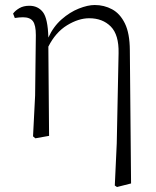

<svg xmlns="http://www.w3.org/2000/svg" viewBox="-20 -542 624 766"><path d="M438 198.2 445.8 29.8 453.1 -330.1Q454.6 -403.3 421.9 -436.3Q389.2 -469.2 335.9 -469.2Q293.5 -469.2 247.6 -441.2Q201.7 -413.1 172.9 -356L175.8 0L121.1 9.8L111.8 2L120.1 -161.1L123 -401.9Q123 -441.9 111.3 -457.5Q99.6 -473.1 71.8 -473.1Q57.1 -473.1 39.1 -470.2L32.2 -487.8Q41 -500 57.4 -509.5Q73.7 -519 97.2 -519Q131.3 -519 151.1 -493.7Q170.9 -468.3 172.9 -392.1Q192.9 -436 225.8 -464.8Q258.8 -493.7 294.4 -507.8Q330.1 -522 357.9 -522Q395.5 -522 427.2 -504.9Q459 -487.8 478.3 -448.5Q497.6 -409.2 498 -341.8L502.9 189.9L446.8 204.1Z"/></svg>

Font: Source Han Serif TW ExtraLight
Style: Regular
Weight: 250
Designer: Ryoko NISHIZUKA Ë•øÂ°öÊ∂ºÂ≠ê (kana & ideographs); Frank Grie√ühammer (Latin, Greek & Cyrillic); Wenlong ZHANG Âº†ÊñáÈæô 
Foundry: Adobe
Version: Version 2.003;hotconv 1.1.1;makeotfexe 2.6.0